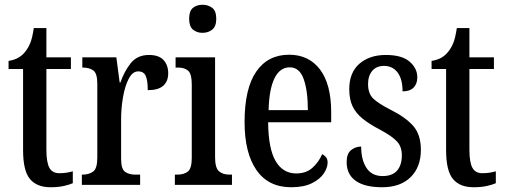

<svg xmlns="http://www.w3.org/2000/svg" viewBox="-20 -777 2121 807"><path d="M192 10Q135 10 106 -24.5Q77 -59 77 -146V-487H16V-521Q41 -525 58 -535Q75 -545 87 -561Q99 -576 107.5 -597Q116 -618 122 -659H175V-536H278V-487H175V-147Q175 -95 187.5 -72Q200 -49 229 -49Q245 -49 258.5 -51Q272 -53 286 -57V-7Q273 -1 249 4.5Q225 10 192 10Z M324 0V-43H327Q353 -43 371 -55.5Q389 -68 389 -115V-425Q389 -469 372 -481Q355 -493 329 -493H326V-536H469L483 -430H486Q503 -479 530.5 -512.5Q558 -546 606 -546Q648 -546 667.5 -524.5Q687 -503 687 -469Q687 -435 666 -416.5Q645 -398 601 -398Q601 -439 592.5 -458Q584 -477 561 -477Q537 -477 521 -446Q505 -415 497 -368.5Q489 -322 489 -276V-110Q489 -66 506 -54.5Q523 -43 548 -43H569V0Z M831 -639Q807 -639 791 -652.5Q775 -666 775 -698Q775 -731 791 -744Q807 -757 831 -757Q855 -757 872 -744Q889 -731 889 -698Q889 -666 872 -652.5Q855 -639 831 -639ZM715 0V-43H725Q753 -43 769.5 -56Q786 -69 786 -113V-423Q786 -466 771 -479.5Q756 -493 729 -493H718V-536H884V-117Q884 -71 900.5 -57Q917 -43 945 -43H955V0Z M1204 10Q1108 10 1058 -62Q1008 -134 1008 -264Q1008 -405 1057 -476Q1106 -547 1195 -547Q1278 -547 1325 -485Q1372 -423 1372 -305V-263H1107Q1108 -152 1138.5 -100Q1169 -48 1225 -48Q1267 -48 1293.5 -72Q1320 -96 1334 -129Q1343 -125 1350 -116.5Q1357 -108 1357 -94Q1357 -72 1341 -48Q1325 -24 1291 -7Q1257 10 1204 10ZM1274 -314Q1274 -395 1256.5 -444.5Q1239 -494 1198 -494Q1156 -494 1133.5 -447.5Q1111 -401 1109 -314Z M1586 10Q1513 10 1475 -17Q1437 -44 1437 -96Q1437 -131 1455.5 -146Q1474 -161 1498 -161Q1498 -105 1520.5 -71Q1543 -37 1588 -37Q1629 -37 1649 -60Q1669 -83 1669 -124Q1669 -160 1649 -182Q1629 -204 1579 -231Q1533 -255 1504.5 -278Q1476 -301 1462 -330Q1448 -359 1448 -402Q1448 -472 1490.5 -509Q1533 -546 1602 -546Q1669 -546 1701.5 -518Q1734 -490 1734 -452Q1734 -425 1718.5 -409Q1703 -393 1672 -393Q1672 -445 1651 -472.5Q1630 -500 1594 -500Q1562 -500 1544.5 -479Q1527 -458 1527 -424Q1527 -384 1548.5 -363Q1570 -342 1623 -315Q1685 -284 1717 -247.5Q1749 -211 1749 -147Q1749 -75 1706 -32.5Q1663 10 1586 10Z M1970 10Q1913 10 1884 -24.5Q1855 -59 1855 -146V-487H1794V-521Q1819 -525 1836 -535Q1853 -545 1865 -561Q1877 -576 1885.5 -597Q1894 -618 1900 -659H1953V-536H2056V-487H1953V-147Q1953 -95 1965.5 -72Q1978 -49 2007 -49Q2023 -49 2036.5 -51Q2050 -53 2064 -57V-7Q2051 -1 2027 4.5Q2003 10 1970 10Z"/></svg>

Font: Noto Serif Thai ExtraCondensed Medium
Style: Regular
Weight: 500
Width: 2
Designer: Monotype Design Team
Foundry: Monotype Imaging Inc.
Version: Version 2.002; ttfautohint (v1.8.4.7-5d5b)